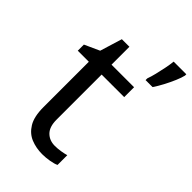

<svg xmlns="http://www.w3.org/2000/svg" viewBox="-232 -842 933 933"><g transform="rotate(45 235.0 -375.0)"><path d="M264 -62Q284 -62 305 -65.5Q326 -69 339 -73V-6Q325 1 299 5.5Q273 10 249 10Q207 10 171.5 -4.5Q136 -19 114 -55Q92 -91 92 -156V-468H16V-510L93 -545L128 -659H180V-536H335V-468H180V-158Q180 -109 203.5 -85.5Q227 -62 264 -62ZM470 -751Q466 -733 454.5 -706Q443 -679 428 -650.5Q413 -622 398 -600H350V-612Q357 -631 363.5 -657.5Q370 -684 375.5 -711.5Q381 -739 383 -760H470Z"/></g></svg>

Font: Noto Sans Ugaritic
Style: Regular
Weight: 400
Designer: Monotype Design Team
Foundry: Monotype Imaging Inc.
Version: Version 2.001; ttfautohint (v1.8.4.7-5d5b)